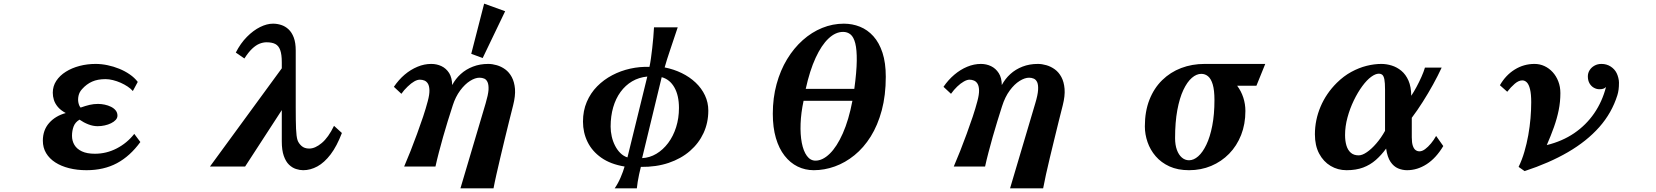

<svg xmlns="http://www.w3.org/2000/svg" viewBox="-20 -909 9040 1048"><path d="M502 -560.1Q533.7 -560.1 566.7 -553.2Q599.6 -546.4 630.9 -533.7Q662.1 -521 688.2 -502.9Q714.4 -484.9 731.9 -461.9L705.1 -412.1Q694.3 -424.8 676.8 -436.5Q659.2 -448.2 638.7 -457.3Q618.2 -466.3 596.7 -471.7Q575.2 -477.1 556.2 -477.1Q513.2 -477.1 482.9 -463.6Q452.6 -450.2 428.2 -422.9Q413.1 -406.7 408.7 -386.5Q404.3 -366.2 408 -348.6Q411.6 -331.1 419.9 -321.8Q447.3 -331.5 469.5 -336.7Q491.7 -341.8 515.1 -341.8Q532.7 -341.8 551.3 -337.9Q569.8 -334 585.7 -326.2Q601.6 -318.4 611.3 -306.4Q621.1 -294.4 621.1 -277.8Q621.1 -265.1 611.6 -254.6Q602.1 -244.1 586.2 -236.3Q570.3 -228.5 551.3 -224.4Q532.2 -220.2 513.2 -220.2Q487.8 -220.2 462.2 -230.2Q436.5 -240.2 414.1 -255.9Q390.6 -242.2 381.8 -218.8Q373 -195.3 373 -168Q373 -140.1 386.2 -117.9Q399.4 -95.7 427 -82.8Q454.6 -69.8 498 -69.8Q561 -69.8 617.2 -98.9Q673.3 -127.9 712.9 -178.2L746.1 -133.8Q689.9 -56.6 618.4 -18.3Q546.9 20 452.1 20Q400.9 20 357.2 9Q313.5 -2 281.5 -22.7Q249.5 -43.5 231.7 -73.2Q213.9 -103 213.9 -141.1Q213.9 -198.7 248 -237.5Q282.2 -276.4 338.9 -292Q311 -307.1 295.7 -325.4Q280.3 -343.8 274.2 -363.5Q268.1 -383.3 268.1 -402.8Q268.1 -438.5 287.1 -467.5Q306.2 -496.6 339.1 -517.3Q372.1 -538.1 414.1 -549.1Q456.1 -560.1 502 -560.1Z M1470.2 -779.8Q1493.2 -779.8 1515.1 -772.7Q1537.1 -765.6 1554.9 -749Q1572.8 -732.4 1583.5 -704.1Q1594.2 -675.8 1594.2 -632.8V-321.8Q1594.2 -248.5 1595.9 -206.1Q1597.7 -163.6 1604 -144Q1609.9 -127 1625.7 -112.5Q1641.6 -98.1 1668 -98.1Q1700.2 -98.1 1736.3 -128.4Q1772.5 -158.7 1803.2 -222.2L1846.2 -183.1Q1818.8 -111.3 1784.7 -66.4Q1750.5 -21.5 1712.4 -0.7Q1674.3 20 1634.8 20Q1616.2 20 1595.7 13.4Q1575.2 6.8 1557.6 -10Q1540 -26.9 1529.1 -57.9Q1518.1 -88.9 1518.1 -137.2V-308.1L1317.9 0H1126L1518.1 -536.1V-569.8Q1518.1 -611.8 1509.5 -635.5Q1501 -659.2 1482.9 -668.7Q1464.8 -678.2 1435.1 -678.2Q1416 -678.2 1396.5 -670.4Q1377 -662.6 1356.4 -643.3Q1335.9 -624 1314 -589.8L1267.1 -622.1Q1293 -672.9 1327.9 -708Q1362.8 -743.2 1399.9 -761.5Q1437 -779.8 1470.2 -779.8Z M2737.3 -847.7 2614.7 -592.3 2552.2 -615.2 2622.6 -889.2ZM2334 -560.1Q2363.8 -560.1 2389.4 -548.1Q2415 -536.1 2431.6 -510.3Q2447.3 -484.9 2448.2 -444.8Q2466.3 -479 2494.9 -504.9Q2523.4 -530.8 2561.5 -545.4Q2599.1 -560.1 2645 -560.1Q2667.5 -560.1 2691.9 -553Q2716.3 -545.9 2737.8 -530.3Q2759.3 -514.6 2773.4 -488.3Q2787.6 -461.9 2791 -423.8Q2793.9 -385.7 2780.8 -334Q2770.5 -293.5 2758.5 -245.4Q2746.6 -197.3 2734.4 -147Q2722.2 -96.7 2710.7 -47.9Q2699.2 1 2689.5 43.9Q2684.6 65.4 2680.7 84.2Q2676.8 103 2673.8 119.1H2493.2L2630.9 -345.2Q2644.5 -391.1 2646.5 -418Q2647.9 -445.3 2641.4 -460.2Q2634.8 -475.1 2623 -480Q2611.3 -484.9 2597.2 -484.9Q2573.7 -484.9 2545.7 -467.3Q2517.6 -449.7 2491.7 -415Q2466.3 -380.4 2451.7 -335Q2437 -289.6 2423.8 -247.1Q2410.6 -204.6 2398.4 -161.4Q2386.2 -118.2 2375.5 -77.1Q2370.1 -56.6 2365.5 -37.4Q2360.8 -18.1 2356.9 0H2186Q2203.1 -39.6 2221.2 -85.4Q2239.3 -131.3 2256.8 -179.2Q2274.4 -227.1 2289.6 -272.5Q2304.7 -317.9 2314.9 -356.9Q2324.7 -393.6 2324 -416.7Q2323.2 -439.9 2315.9 -452.1Q2308.1 -464.8 2296.4 -469.5Q2284.7 -474.1 2272 -474.1Q2244.1 -474.1 2205.1 -436.5Q2185.1 -417.5 2170.9 -397L2129.9 -435.1Q2183.1 -513.2 2259.3 -544.9Q2295.9 -560.1 2334 -560.1Z M3679.2 -759.8Q3657.2 -693.4 3638.2 -637.5Q3619.1 -581.5 3607.9 -541Q3657.7 -531.2 3701.2 -510Q3744.6 -488.8 3777.1 -458Q3809.6 -427.2 3827.9 -388.4Q3846.2 -349.6 3846.2 -305.2Q3846.2 -239.3 3820.3 -183.1Q3794.4 -127 3746.1 -85Q3697.8 -43 3629.9 -20Q3562 2.9 3478 2Q3473.1 21.5 3468.5 42.7Q3463.9 64 3460.7 84Q3457.5 104 3456.1 119.1H3335Q3353 93.3 3367.2 60.5Q3381.3 27.8 3389.2 0Q3312.5 -12.7 3262.2 -48.1Q3211.9 -83.5 3187 -134.5Q3162.1 -185.5 3162.1 -245.1Q3162.1 -304.7 3182.9 -353Q3203.6 -401.4 3239.5 -437.7Q3275.4 -474.1 3321.8 -498.5Q3368.2 -522.9 3420.4 -534.4Q3472.7 -545.9 3524.9 -543.9Q3529.3 -564 3533 -590.1Q3536.6 -616.2 3540 -645.5Q3543.5 -674.8 3545.9 -704.1Q3548.3 -733.4 3549.8 -759.8ZM3513.2 -491.2Q3467.3 -486.8 3430.4 -465.1Q3393.6 -443.4 3367.2 -407.2Q3340.8 -371.1 3326.9 -323Q3313 -274.9 3313 -217.8Q3313 -190.9 3319.1 -164.1Q3325.2 -137.2 3337.2 -113.8Q3349.1 -90.3 3366.2 -73.5Q3383.3 -56.6 3404.8 -49.8ZM3484.9 -45.9Q3526.4 -47.9 3562.7 -69.6Q3599.1 -91.3 3627 -128.4Q3654.8 -165.5 3670.4 -214.6Q3686 -263.7 3686 -319.8Q3686 -387.7 3661.1 -431.6Q3636.2 -475.6 3591.8 -487.8Z M4585.9 -779.8Q4632.3 -779.8 4673.8 -763.2Q4715.3 -746.6 4747.1 -711.4Q4778.8 -676.3 4796.9 -621.3Q4814.9 -566.4 4814.9 -490.2Q4814.9 -388.7 4793 -306.9Q4771 -225.1 4732.7 -163.8Q4694.3 -102.5 4644 -61.8Q4593.8 -21 4536.9 -0.5Q4480 20 4421.9 20Q4374.5 20 4333.7 0Q4293 -20 4262.5 -59.1Q4231.9 -98.1 4215.1 -155.5Q4198.2 -212.9 4198.2 -288.1Q4198.2 -374.5 4218.8 -449.7Q4239.3 -524.9 4276.1 -585.7Q4313 -646.5 4361.8 -689.9Q4410.6 -733.4 4467.8 -756.6Q4524.9 -779.8 4585.9 -779.8ZM4582 -734.9Q4540.5 -734.9 4502.2 -698.7Q4463.9 -662.6 4431.9 -593.3Q4399.9 -523.9 4377.9 -423.8H4643.1Q4655.8 -517.1 4656.5 -577.4Q4657.2 -637.7 4648.4 -672.4Q4639.6 -707 4622.6 -720.9Q4605.5 -734.9 4582 -734.9ZM4366.2 -358.9Q4352.1 -293 4349.9 -234.1Q4347.7 -175.3 4356.4 -129.6Q4365.2 -84 4384.3 -58.1Q4403.3 -32.2 4431.2 -32.2Q4470.2 -32.2 4509 -70.1Q4547.9 -107.9 4580.3 -180.9Q4612.8 -253.9 4632.8 -358.9Z M5334 -560.1Q5363.8 -560.1 5389.4 -547.9Q5415 -535.6 5431.4 -510Q5447.8 -484.4 5448.2 -444.8Q5466.3 -479 5494.9 -504.9Q5523.4 -530.8 5561.3 -545.4Q5599.1 -560.1 5645 -560.1Q5667.5 -560.1 5691.9 -553Q5716.3 -545.9 5737.8 -530.3Q5759.3 -514.6 5773.4 -488.3Q5787.6 -461.9 5790.8 -423.8Q5793.9 -385.7 5780.8 -334Q5770.5 -293.5 5758.5 -245.4Q5746.6 -197.3 5734.4 -147Q5722.2 -96.7 5710.4 -47.9Q5698.7 1 5689.2 43.9Q5679.7 86.9 5673.8 119.1H5493.2L5630.9 -345.2Q5644.5 -390.1 5646.2 -417.7Q5647.9 -445.3 5641.4 -460Q5634.8 -474.6 5622.8 -479.7Q5610.8 -484.9 5597.2 -484.9Q5573.7 -484.9 5545.4 -467.3Q5517.1 -449.7 5491.5 -415Q5465.8 -380.4 5449.2 -328.1Q5437 -289.6 5423.8 -247.1Q5410.6 -204.6 5398.4 -161.4Q5386.2 -118.2 5375.5 -77.1Q5364.7 -36.1 5356.9 0H5186Q5203.1 -39.6 5221.2 -85.4Q5239.3 -131.3 5256.8 -179.2Q5274.4 -227.1 5289.6 -272.5Q5304.7 -317.9 5314.9 -356.9Q5324.7 -393.6 5324 -416.5Q5323.2 -439.5 5315.7 -451.9Q5308.1 -464.4 5296.4 -469.2Q5284.7 -474.1 5272 -474.1Q5258.8 -474.1 5241 -464.1Q5223.1 -454.1 5204.8 -436.5Q5186.5 -418.9 5170.9 -397L5129.9 -435.1Q5155.8 -473.1 5189 -501.2Q5222.2 -529.3 5259.3 -544.7Q5296.4 -560.1 5334 -560.1Z M6555.2 -560.1H6886.2L6837.9 -440.9H6732.9Q6754.9 -411.6 6766.4 -376.2Q6777.8 -340.8 6777.8 -303.2Q6777.8 -231.4 6754.4 -172.1Q6731 -112.8 6689 -69.8Q6647 -26.9 6591.1 -3.4Q6535.2 20 6470.2 20Q6408.7 20 6363.3 -0.7Q6317.9 -21.5 6288.1 -56.2Q6258.3 -90.8 6243.7 -133.3Q6229 -175.8 6229 -219.2Q6229 -300.8 6253.9 -364.3Q6278.8 -427.7 6323.5 -471.4Q6368.2 -515.1 6427.2 -537.6Q6486.3 -560.1 6555.2 -560.1ZM6537.1 -505.9Q6510.7 -505.9 6485.4 -483.9Q6460 -461.9 6439.2 -418Q6418.5 -374 6406.2 -308.1Q6394 -242.2 6394 -154.8Q6394 -118.2 6403.8 -91.1Q6413.6 -64 6430.9 -49.1Q6448.2 -34.2 6470.2 -34.2Q6495.6 -34.2 6520.3 -55.9Q6544.9 -77.6 6564.9 -119.6Q6585 -161.6 6596.9 -222.9Q6608.9 -284.2 6608.9 -362.8Q6608.9 -416.5 6599.6 -447.8Q6590.3 -479 6574.2 -492.4Q6558.1 -505.9 6537.1 -505.9Z M7520 -560.1Q7547.9 -560.1 7576.4 -551.3Q7605 -542.5 7629.2 -522.5Q7653.3 -502.4 7668 -469Q7682.6 -435.5 7683.1 -386.2Q7696.8 -406.7 7711.7 -434.3Q7726.6 -461.9 7739 -490Q7751.5 -518.1 7757.8 -540H7849.1Q7828.6 -495.6 7802 -447.5Q7775.4 -399.4 7745.8 -352.8Q7716.3 -306.2 7686 -266.1V-159.2Q7686 -129.9 7691.7 -113.3Q7697.3 -96.7 7706.8 -89.8Q7716.3 -83 7728 -83Q7742.7 -83 7758.8 -95Q7774.9 -106.9 7790.8 -126Q7806.6 -145 7818.8 -167L7857.9 -111.8Q7818.4 -45.9 7767.3 -12.9Q7716.3 20 7660.2 20Q7634.8 20 7611.1 10Q7587.4 0 7570.1 -25.4Q7552.7 -50.8 7545.9 -98.1Q7520 -62.5 7489.7 -35.9Q7459.5 -9.3 7420.7 5.4Q7381.8 20 7330.1 20Q7282.2 20 7242.9 -3.4Q7203.6 -26.9 7180.4 -70.6Q7157.2 -114.3 7157.2 -175.8Q7157.2 -253.9 7188 -326.7Q7218.8 -399.4 7276.9 -457Q7314.5 -494.1 7356 -516.6Q7397.5 -539.1 7439.2 -549.6Q7481 -560.1 7520 -560.1ZM7505.9 -506.8Q7487.8 -506.8 7464.4 -489.7Q7440.9 -472.7 7416 -439Q7391.1 -405.3 7369.6 -360.8Q7348.1 -316.4 7335 -267.8Q7321.8 -219.2 7321.8 -171.9Q7321.8 -139.6 7329.3 -114.5Q7336.9 -89.4 7353.3 -75.2Q7369.6 -61 7396 -61Q7415.5 -61 7440.9 -78.4Q7466.3 -95.7 7492.4 -126Q7518.6 -156.2 7540 -194.8V-419.9Q7540 -457 7536.4 -475.6Q7532.7 -494.1 7525.1 -500.5Q7517.6 -506.8 7505.9 -506.8Z M8356 -560.1Q8384.8 -560.1 8410.2 -548.3Q8435.5 -536.6 8455.1 -515.1Q8474.6 -493.7 8485.8 -464.6Q8497.1 -435.5 8497.1 -400.9Q8497.1 -353 8487.8 -307.4Q8478.5 -261.7 8461.9 -215.1Q8445.3 -168.5 8422.9 -117.2Q8507.3 -137.7 8572.5 -182.1Q8637.7 -226.6 8681.6 -290.5Q8725.6 -354.5 8746.1 -434.1Q8739.3 -427.2 8731 -424.6Q8722.7 -421.9 8710 -421.9Q8694.8 -421.9 8680.2 -429.9Q8665.5 -438 8656.2 -453.9Q8647 -469.7 8647 -492.2Q8647 -510.3 8656.5 -525.6Q8666 -541 8682.9 -550.5Q8699.7 -560.1 8721.2 -560.1Q8749.5 -560.1 8771.5 -545.9Q8793.5 -531.7 8804.2 -509.8Q8809.6 -499 8813.2 -484.6Q8816.9 -470.2 8816.9 -458Q8816.9 -435.5 8814.7 -419.4Q8812.5 -403.3 8808.1 -389.2Q8777.8 -292.5 8709.5 -215.3Q8641.1 -138.2 8538.6 -78.6Q8436 -19 8301.8 24.9L8269 2Q8287.6 -36.1 8300.5 -80.3Q8313.5 -124.5 8321.8 -170.9Q8330.1 -217.3 8334 -263.2Q8337.9 -309.1 8337.9 -351.1Q8337.9 -395.5 8331.5 -421.6Q8325.2 -447.8 8314.2 -459Q8303.2 -470.2 8289.1 -470.2Q8269.5 -470.2 8248 -451.9Q8226.6 -433.6 8207 -408.2L8167 -443.8Q8198.7 -499 8248 -529.5Q8297.4 -560.1 8356 -560.1Z"/></svg>

Font: BIZ UDPMincho
Style: Bold
Weight: 700
Designer: TypeBank Co., Ltd.
Foundry: Morisawa Inc.
Version: Version 1.06